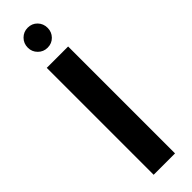

<svg xmlns="http://www.w3.org/2000/svg" viewBox="-303 -891 889 889"><g transform="rotate(-45 141.5 -447.0)"><path d="M72 0V-700H212V0ZM141 -763Q114 -763 95 -782Q76 -801 76 -828Q76 -856 95 -875Q114 -894 141 -894Q169 -894 187.5 -875Q206 -856 206 -828Q206 -801 187.5 -782Q169 -763 141 -763Z"/></g></svg>

Font: DM Sans 11pt ExtraBold
Style: Regular
Weight: 800
Version: Version 4.004;gftools[0.9.30]